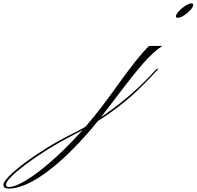

<svg xmlns="http://www.w3.org/2000/svg" viewBox="-759 -572 1151 1124"><path d="M159 -159Q109 -103 42.5 -39.5Q-24 24 -115.5 89.5Q-207 155 -333 220Q-411 260 -481.5 304Q-552 348 -606.5 389Q-661 430 -692.5 461.5Q-724 493 -724 509Q-724 523 -710 523Q-671 523 -606 483.5Q-541 444 -460 373.5Q-379 303 -293 208.5Q-207 114 -126 3Q-89 -48 -48 -104.5Q-7 -161 34.5 -213.5Q76 -266 113 -303H191Q137 -267 80.5 -202.5Q24 -138 -36 -58.5Q-96 21 -161 105Q-226 189 -297 264Q-418 393 -524.5 462.5Q-631 532 -708 532Q-739 532 -739 510Q-739 493 -705 458.5Q-671 424 -613.5 381Q-556 338 -485 294Q-414 250 -339 213Q-234 161 -142 96.5Q-50 32 23 -34Q96 -100 146 -156L158 -169H168ZM361 -552Q372 -552 372 -544Q372 -531 355.5 -513Q339 -495 318 -481.5Q297 -468 281 -468Q271 -468 271 -476Q271 -488 287.5 -506Q304 -524 325.5 -538Q347 -552 361 -552Z"/></svg>

Font: Ballet
Style: Regular
Weight: 400
Designer: Maximiliano R. Sproviero
Foundry: Omnibus-Type
Version: Version 1.100